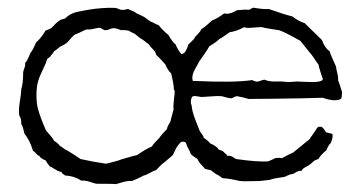

<svg xmlns="http://www.w3.org/2000/svg" viewBox="-20 -479 915 489"><path d="M756 -420 800 -377Q807 -357 819 -349Q821 -342 836 -309Q836 -304 839 -293Q842 -282 841 -275Q845 -265 851 -245Q851 -229 848 -227Q833 -219 802 -230Q774 -229 742 -228.5Q710 -228 672 -227.5Q634 -227 613 -227Q604 -230 584 -234Q580 -234 575 -231Q570 -228 565 -229Q562 -229 545 -234Q535 -235 517.5 -233.5Q500 -232 494 -232Q491 -232 483.5 -233.5Q476 -235 472 -234Q468 -233 466.5 -224.5Q465 -216 468 -211Q469 -196 477.5 -174Q486 -152 488 -147Q489 -144 493.5 -138.5Q498 -133 499 -128Q511 -120 515 -114Q532 -107 537 -98Q538 -98 543 -96Q548 -94 550 -92Q551 -90 554.5 -87.5Q558 -85 559 -82Q564 -83 568 -81.5Q572 -80 575.5 -77.5Q579 -75 581 -74Q638 -66 663 -68Q665 -69 671 -71.5Q677 -74 680 -76Q693 -78 698 -76Q702 -78 711 -83Q720 -88 726 -90L769 -125Q770 -128 774 -133Q778 -138 780 -142Q782 -143 785 -149Q788 -155 792 -156Q798 -157 801 -154.5Q804 -152 806.5 -148Q809 -144 811 -142Q813 -141 819 -140Q825 -139 827 -137Q828 -126 822 -114Q818 -112 811 -96Q797 -85 791 -74Q787 -73 783 -71Q779 -69 775 -65Q771 -61 769 -60Q767 -58 762 -55.5Q757 -53 753.5 -50.5Q750 -48 748 -44Q743 -44 739.5 -43Q736 -42 732.5 -39.5Q729 -37 726 -36Q720 -36 706 -29Q703 -28 688.5 -26Q674 -24 668 -21Q665 -21 641 -18Q633 -18 617 -17.5Q601 -17 591 -18Q561 -25 548 -25Q545 -26 540 -30Q535 -34 531 -35Q528 -37 516 -46Q513 -46 508 -47.5Q503 -49 502 -49Q500 -52 495.5 -56.5Q491 -61 488 -65Q485 -69 483 -74Q480 -76 474 -80Q468 -84 466 -87Q463 -95 458 -104Q457 -105 455.5 -109.5Q454 -114 452.5 -116Q451 -118 447 -118Q441 -119 436 -112Q431 -105 430 -104Q428 -101 425 -94Q422 -87 420 -84Q416 -80 408.5 -74Q401 -68 398 -65Q393 -62 386.5 -55Q380 -48 378 -46Q371 -44 361.5 -38.5Q352 -33 346 -32Q341 -29 330 -24Q319 -19 316 -18Q306 -19 292.5 -15Q279 -11 275 -10Q271 -11 226 -11Q223 -11 210 -15.5Q197 -20 187 -19Q169 -31 146 -32Q145 -33 142.5 -34.5Q140 -36 138.5 -37.5Q137 -39 137 -41Q129 -42 120 -48Q111 -54 107 -55Q98 -66 97 -70Q84 -75 80 -82Q76 -83 71.5 -88.5Q67 -94 64 -95Q56 -122 42 -139Q38 -159 34 -163Q35 -176 29 -185Q27 -199 30.5 -220Q34 -241 34 -251Q39 -266 39 -295Q39 -297 42 -305Q45 -313 44 -319Q48 -322 52.5 -332.5Q57 -343 58 -345Q63 -350 72 -371Q84 -381 96 -401Q99 -402 104.5 -404.5Q110 -407 111 -408Q113 -410 117 -414Q121 -418 123 -420Q125 -422 129 -425Q133 -428 137 -429.5Q141 -431 146 -432Q158 -445 178 -449L204 -454Q240 -460 272 -459Q276 -459 281.5 -456.5Q287 -454 289 -454Q293 -453 298.5 -454.5Q304 -456 307 -456Q309 -454 316.5 -451.5Q324 -449 326 -446L345 -437Q349 -435 354.5 -430.5Q360 -426 364 -424Q367 -423 373.5 -419.5Q380 -416 384 -415Q393 -403 409 -390Q419 -372 427 -366Q433 -352 442 -341Q447 -342 450 -345Q453 -348 456.5 -356.5Q460 -365 460 -366Q461 -367 468 -373.5Q475 -380 477 -385Q479 -387 485 -393.5Q491 -400 493 -405Q499 -408 508.5 -416.5Q518 -425 520 -427Q534 -432 551 -445Q563 -441 584 -453Q587 -453 597 -454Q607 -455 613 -454Q616 -454 620 -457Q624 -460 628 -459Q651 -455 665 -456Q701 -443 725 -437Q740 -425 756 -420ZM802 -276V-279Q802 -280 801 -281Q800 -282 800 -284Q799 -287 795.5 -298Q792 -309 791 -315Q788 -318 781 -329Q774 -340 769 -345L745 -375Q702 -399 691 -402Q684 -403 668.5 -405.5Q653 -408 646 -410Q640 -410 623 -408.5Q606 -407 602 -410Q582 -399 565 -397Q546 -383 539 -380Q533 -373 513 -361Q509 -353 500 -340.5Q491 -328 487 -322Q487 -321 477 -303.5Q467 -286 471 -273Q577 -268 622 -275Q630 -271 636 -271Q640 -272 645.5 -274Q651 -276 654 -276Q660 -273 669 -272Q678 -271 686 -271.5Q694 -272 702 -271Q704 -271 709 -270.5Q714 -270 717 -270Q720 -270 729.5 -271Q739 -272 745 -271Q750 -271 760.5 -270.5Q771 -270 775 -270Q798 -270 802 -276ZM185 -397 171 -391Q166 -388 159 -379.5Q152 -371 149 -369Q147 -367 133 -360Q120 -349 118 -349Q116 -344 110 -338Q109 -335 105 -332.5Q101 -330 100 -328Q98 -320 90.5 -304.5Q83 -289 80 -281Q70 -255 74 -216Q76 -195 97 -147Q115 -127 118 -120Q126 -116 133 -107Q136 -106 141.5 -101.5Q147 -97 151 -96Q158 -92 171 -83.5Q184 -75 185 -74Q216 -67 250 -62Q254 -63 268 -66.5Q282 -70 289 -73Q326 -84 329 -84Q354 -101 367 -106Q369 -111 386 -128Q391 -136 405 -150Q406 -157 414 -169Q415 -175 418 -185Q421 -195 422 -200Q421 -210 423 -225.5Q425 -241 425 -248Q425 -250 423 -249Q423 -259 420 -273.5Q417 -288 416 -292Q408 -299 401 -315Q399 -317 391 -326Q383 -335 378 -339Q377 -346 369 -354Q361 -362 359 -366Q356 -368 350 -373Q344 -378 340 -380Q336 -382 330.5 -387Q325 -392 321 -394Q319 -395 314.5 -397Q310 -399 308 -401Q306 -401 300 -402Q294 -403 289 -402Q276 -407 272 -407Q267 -408 260 -405Q253 -402 249 -402Q245 -402 240 -405.5Q235 -409 230 -408L215 -405Q212 -404 207 -404Q202 -404 200 -404Q197 -403 192 -400.5Q187 -398 185 -397Z"/></svg>

Font: FuturaRenner Light
Style: Regular
Weight: 300
Designer: BSozoo
Foundry: BSozoo
Version: Version 1.001;PS 001.001;hotconv 1.0.70;makeotf.lib2.5.58329